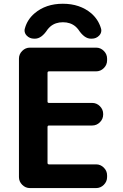

<svg xmlns="http://www.w3.org/2000/svg" viewBox="-20 -1004 643 1004"><path d="M519.5 -405.3Q519.5 -381.8 502.4 -364.7Q485.4 -347.7 461.9 -347.7H236.3Q228.5 -347.7 228.5 -339.8V-152.3Q228.5 -144.5 236.3 -144.5H482.4Q505.9 -144.5 522.9 -127.4Q540 -110.4 540 -86.9V-78.1Q540 -54.7 522.9 -37.6Q505.9 -20.5 482.4 -20.5H136.7Q113.3 -20.5 96.2 -37.6Q79.1 -54.7 79.1 -78.1V-697.3Q79.1 -720.7 96.2 -737.8Q113.3 -754.9 136.7 -754.9H482.4Q505.9 -754.9 522.9 -737.8Q540 -720.7 540 -697.3V-688.5Q540 -665 522.9 -647.9Q505.9 -630.9 482.4 -630.9H236.3Q228.5 -630.9 228.5 -623V-472.7Q228.5 -465.8 236.3 -465.8H461.9Q485.4 -465.8 502.4 -448.7Q519.5 -431.6 519.5 -408.2ZM507.8 -856.4Q509.8 -850.6 509.8 -844.7Q509.8 -830.1 499 -818.4Q483.4 -801.8 460 -801.8H455.1Q420.9 -801.8 389.6 -849.6Q382.8 -858.4 375 -865.2Q348.6 -887.7 309.1 -887.7Q269.5 -887.7 243.2 -865.2Q235.4 -858.4 228.5 -849.6Q197.3 -801.8 163.1 -801.8H158.2Q134.8 -801.8 119.1 -818.4Q108.4 -830.1 108.4 -844.7Q108.4 -850.6 110.4 -856.4Q123 -902.3 161.1 -934.6Q219.7 -984.4 308.6 -984.4Q397.5 -984.4 457 -934.6Q494.1 -902.3 507.8 -856.4Z"/></svg>

Font: Gen Jyuu Gothic Bold
Style: Bold
Weight: 700
Designer: [Source Han Sans]
Ryoko NISHIZUKA  (kana & ideographs); Paul D. Hunt (Latin, Greek & Cyrillic); Wenlong ZHANG  (bopomofo
Version: Version 1.002.20150607